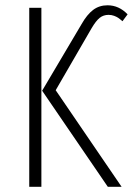

<svg xmlns="http://www.w3.org/2000/svg" viewBox="-20 -714 516 734"><path d="M392.1 0 141.1 -367.2 292 -622.1Q312.5 -658.2 335.9 -676Q359.4 -693.8 391.1 -693.8Q434.6 -693.8 467.8 -659.2L448.2 -632.8Q437.5 -642.1 431.6 -646Q425.8 -649.9 416 -653.6Q406.2 -657.2 395 -657.2Q375.5 -657.2 361.1 -645.8Q346.7 -634.3 330.1 -606L192.9 -369.1L444.8 0ZM138.2 -684.1V0H91.8V-684.1Z"/></svg>

Font: Fira Sans Compressed ExtraLight
Style: Regular
Weight: 250
Width: 1
Designer: Carrois Corporate & Edenspiekermann AG
Foundry: Carrois Corporate GbR & Edenspiekermann AG
Version: Version 4.203;PS 004.203;hotconv 1.0.88;makeotf.lib2.5.64775